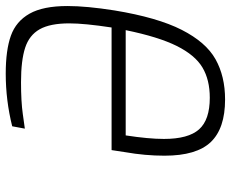

<svg xmlns="http://www.w3.org/2000/svg" viewBox="-86 -694 786 653"><g transform="rotate(-90 306.5 -367.0)"><path d="M104 -200Q104 -266 116 -334L123 -380H540Q554 -472 554 -524Q554 -589 534 -624.5Q514 -660 471 -674Q428 -688 354 -688Q288 -688 246 -682Q204 -676 196 -675L204 -718Q292 -740 383 -740Q463 -740 512 -722.5Q561 -705 587 -659Q613 -613 613 -530Q613 -465 598 -370Q574 -224 532 -141.5Q490 -59 432 -26.5Q374 6 295 6Q197 6 150.5 -42.5Q104 -91 104 -200ZM531 -332H173Q161 -254 161 -202Q161 -119 193.5 -82.5Q226 -46 301 -46Q362 -46 404 -71Q446 -96 477 -158Q508 -220 531 -332Z"/></g></svg>

Font: Exo Light
Style: Italic
Weight: 300
Italic angle: -9°
Designer: Natanael Gama
Foundry: Natanael Gama
Version: Version 1.500; ttfautohint (v1.6)